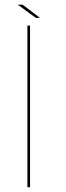

<svg xmlns="http://www.w3.org/2000/svg" viewBox="-20 -782 277 802"><path d="M94.5 0H105.5V-675H94.5ZM129.5 -707.5H147L74.5 -762.5H54Z"/></svg>

Font: Anybody SemiExpanded Thin
Style: Regular
Weight: 250
Width: 6
Version: Version 1.113;gftools[0.9.25]